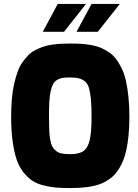

<svg xmlns="http://www.w3.org/2000/svg" viewBox="-20 -960 707 984"><path d="M481 -796.9H372.1L449.2 -939.9H594.2ZM308.1 -796.9H199.2L275.9 -939.9H420.9ZM339.8 -169.9Q384.8 -169.9 407.5 -185.8Q430.2 -201.7 439.7 -241.7Q449.2 -281.7 449.2 -360.8Q449.2 -414.6 446.3 -447.8Q443.4 -481 437 -505.1Q430.7 -529.3 417.5 -541Q404.3 -552.7 386.5 -557.9Q368.7 -563 339.8 -563Q315.9 -563 301 -560.8Q286.1 -558.6 272.7 -550.5Q259.3 -542.5 252.2 -529.3Q245.1 -516.1 239.7 -492.7Q234.4 -469.2 232.7 -438.2Q231 -407.2 231 -360.8Q231 -319.3 232.2 -293.5Q233.4 -267.6 237.5 -243.9Q241.7 -220.2 248.5 -208Q255.4 -195.8 268.1 -186Q280.8 -176.3 297.6 -173.1Q314.5 -169.9 339.8 -169.9ZM339.8 3.9Q296.9 3.9 266.1 1.2Q235.4 -1.5 201.4 -10.3Q167.5 -19 144.5 -34.7Q121.6 -50.3 99.9 -77.4Q78.1 -104.5 65.2 -142.8Q52.2 -181.2 44.7 -235.8Q37.1 -290.5 37.1 -360.8Q37.1 -411.6 41 -454.6Q44.9 -497.6 52.7 -531.5Q60.5 -565.4 70.6 -593Q80.6 -620.6 95.2 -641.1Q109.9 -661.6 125.2 -677.2Q140.6 -692.9 160.9 -703.1Q181.2 -713.4 200.2 -720.2Q219.2 -727.1 243.9 -730.7Q268.6 -734.4 290.3 -735.6Q312 -736.8 339.8 -736.8Q371.6 -736.8 396 -735.4Q420.4 -733.9 447.8 -729Q475.1 -724.1 495.6 -715.6Q516.1 -707 537.4 -692.9Q558.6 -678.7 574 -658.7Q589.4 -638.7 603.3 -610.6Q617.2 -582.5 625.2 -546.6Q633.3 -510.7 638.2 -464.1Q643.1 -417.5 643.1 -360.8Q643.1 -259.3 626 -184.6Q610.8 -120.6 576.2 -75.7Q561 -56.2 540.3 -41.7Q519.5 -27.3 498.5 -19Q442.9 3.9 339.8 3.9Z"/></svg>

Font: Squarion Black
Style: Regular
Weight: 900
Designer: Natanael Gama
Version: Version 1.00;September 12, 2019;FontCreator 11.5.0.2425 64-b